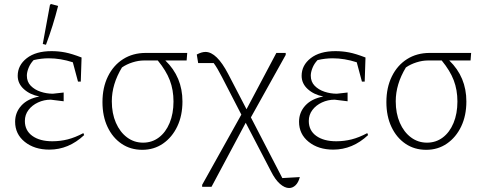

<svg xmlns="http://www.w3.org/2000/svg" viewBox="-20 -745 2437 965"><path d="M228 7Q153 7 104.5 -32Q56 -71 56 -133Q56 -180 87.5 -214.5Q119 -249 178 -260Q131 -269 100 -297Q69 -325 69 -364Q69 -417 114.5 -452.5Q160 -488 239 -488Q274 -488 307.5 -481.5Q341 -475 390 -456L386 -335H372L346 -432Q284 -452 225 -452Q188 -452 149 -443Q132 -425 123.5 -403.5Q115 -382 115 -365Q115 -334 134.5 -314Q154 -294 184 -284Q214 -274 246 -274L300 -280V-236L235 -244Q201 -244 171 -230Q141 -216 123 -192Q105 -168 105 -137Q105 -89 142.5 -62Q180 -35 243 -35Q283 -35 320.5 -44.5Q358 -54 399 -76L403 -66Q325 7 228 7ZM211 -520 195 -524 231 -720 236 -725 272 -715Q247 -616 211 -520Z M897 -235Q897 -164 871 -109.5Q845 -55 799.5 -23.5Q754 8 695 8Q636 8 591 -22.5Q546 -53 520.5 -107Q495 -161 495 -232Q495 -305 522.5 -361Q550 -417 599 -448Q648 -479 713 -479H921L918 -441H811Q897 -358 897 -235ZM703 -441Q676 -441 646 -431.5Q616 -422 593 -406Q542 -322 542 -236Q542 -175 562.5 -128Q583 -81 618.5 -54.5Q654 -28 699 -28Q744 -28 778.5 -54Q813 -80 832.5 -127Q852 -174 852 -235Q852 -293 833.5 -341.5Q815 -390 773 -441Z M996 194V184L1193 -169L1096 -357Q1072 -404 1054 -428H976L969 -471Q993 -484 1013 -484Q1069 -484 1127 -373L1219 -196L1369 -479H1416V-469L1241 -155L1399 150L1487 145Q1480 172 1465.5 186Q1451 200 1433 200Q1411 200 1387 179Q1363 158 1342 116L1215 -128L1043 194Z M1655 7Q1580 7 1531.5 -32Q1483 -71 1483 -133Q1483 -180 1514.5 -214.5Q1546 -249 1605 -260Q1558 -269 1527 -297Q1496 -325 1496 -364Q1496 -417 1541.5 -452.5Q1587 -488 1666 -488Q1701 -488 1734.5 -481.5Q1768 -475 1817 -456L1813 -335H1799L1773 -432Q1711 -452 1652 -452Q1615 -452 1576 -443Q1559 -425 1550.5 -403.5Q1542 -382 1542 -365Q1542 -334 1561.5 -314Q1581 -294 1611 -284Q1641 -274 1673 -274L1727 -280V-236L1662 -244Q1628 -244 1598 -230Q1568 -216 1550 -192Q1532 -168 1532 -137Q1532 -89 1569.5 -62Q1607 -35 1670 -35Q1710 -35 1747.5 -44.5Q1785 -54 1826 -76L1830 -66Q1752 7 1655 7Z M2324 -235Q2324 -164 2298 -109.5Q2272 -55 2226.5 -23.5Q2181 8 2122 8Q2063 8 2018 -22.5Q1973 -53 1947.5 -107Q1922 -161 1922 -232Q1922 -305 1949.5 -361Q1977 -417 2026 -448Q2075 -479 2140 -479H2348L2345 -441H2238Q2324 -358 2324 -235ZM2130 -441Q2103 -441 2073 -431.5Q2043 -422 2020 -406Q1969 -322 1969 -236Q1969 -175 1989.5 -128Q2010 -81 2045.5 -54.5Q2081 -28 2126 -28Q2171 -28 2205.5 -54Q2240 -80 2259.5 -127Q2279 -174 2279 -235Q2279 -293 2260.5 -341.5Q2242 -390 2200 -441Z"/></svg>

Font: Piazzolla ExtraLight
Style: Regular
Weight: 200
Designer: Juan Pablo del Peral
Foundry: Huerta Tipografica
Version: Version 1.330